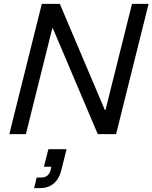

<svg xmlns="http://www.w3.org/2000/svg" viewBox="-20 -695 790 995"><path d="M581.7 0H486.7L254.2 -547.5H250.8L114.2 0H28.3L196.7 -675H290L523.3 -125H526.7L664.2 -675H750ZM156.7 280 170 225H193.3Q232.5 225 242.5 185.8L245.8 169.2H207.5L230.8 78.3H325L296.7 190.8Q285.8 233.3 257.5 256.7Q229.2 280 185.8 280Z"/></svg>

Font: Funnel Sans
Style: Italic
Weight: 400
Italic angle: -14.036°
Version: Version 1.000; Beta; Release 5; Build 24; ttfautohint (v1.8.